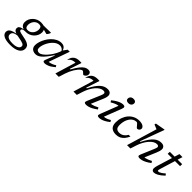

<svg xmlns="http://www.w3.org/2000/svg" viewBox="200 -2152 3799 3799"><g transform="rotate(45 2099.0 -253.0)"><path d="M537 -426.5Q532.5 -426.5 524.8 -428.8Q517 -431 504 -434.8Q491 -438.5 471.5 -443.5Q452 -448.5 424.8 -454Q397.5 -459.5 360 -465.5L353.5 -505Q397.5 -504.5 443 -505.8Q488.5 -507 524.8 -508Q561 -509 576 -509Q580.5 -509 582.5 -507.2Q584.5 -505.5 584.5 -502Q584.5 -495 578.8 -482.8Q573 -470.5 564.8 -457.5Q556.5 -444.5 548.8 -435.5Q541 -426.5 537 -426.5ZM225 -217.5Q250 -217.5 272.2 -226.2Q294.5 -235 312.8 -250.5Q331 -266 344 -286.8Q357 -307.5 364.2 -332Q371.5 -356.5 371.5 -383Q371.5 -423 355 -443Q338.5 -463 299 -463Q274 -463 251.8 -454.5Q229.5 -446 211.2 -430.5Q193 -415 180 -394.2Q167 -373.5 159.8 -349Q152.5 -324.5 152.5 -297.5Q152.5 -257.5 169 -237Q185.5 -216.5 225 -217.5ZM304 -515Q361 -515 394.2 -497.8Q427.5 -480.5 442.2 -452Q457 -423.5 457 -389.5Q457 -345.5 438.5 -305.2Q420 -265 387.5 -233.5Q355 -202 312 -184Q269 -166 220 -166Q163.5 -166 129.8 -183.2Q96 -200.5 81.5 -229Q67 -257.5 67 -290.5Q67 -335 85.5 -375.5Q104 -416 136.5 -447.2Q169 -478.5 212 -496.8Q255 -515 304 -515ZM182 234.5Q117.5 234.5 71.5 225.2Q25.5 216 -3.5 199.2Q-32.5 182.5 -46.2 160Q-60 137.5 -60 112Q-60 80 -44.2 57Q-28.5 34 8.8 17.5Q46 1 110 -10.5L120.5 -50.5L213 -2.5Q158.5 -2 123 5Q87.5 12 67.2 24.8Q47 37.5 38.8 55Q30.5 72.5 30.5 94.5Q30.5 120 46.8 139.5Q63 159 100.2 170Q137.5 181 199 181Q254.5 181 291.8 169Q329 157 347.8 137Q366.5 117 366.5 92.5Q366.5 76 359 63.8Q351.5 51.5 332 42Q312.5 32.5 278 24.2Q243.5 16 189.5 6.5Q122 -5 90.2 -20.5Q58.5 -36 49.2 -54.2Q40 -72.5 40 -91.5Q40 -122.5 60.2 -139.8Q80.5 -157 117 -166.5Q153.5 -176 201 -182L212 -167.5Q160 -165 140.2 -154Q120.5 -143 120.5 -124Q120.5 -114 125 -106.8Q129.5 -99.5 142.8 -93.2Q156 -87 183 -80.5Q210 -74 255 -65.5Q331.5 -52 374.2 -32.8Q417 -13.5 433.8 13.2Q450.5 40 450.5 75Q450.5 110.5 434 139.5Q417.5 168.5 384 190Q350.5 211.5 300.2 223Q250 234.5 182 234.5Z M883 -44 959 -243H948.5Q895.5 -163.5 854.2 -113.5Q813 -63.5 780 -36.8Q747 -10 719.2 0Q691.5 10 665 10Q626.5 10 597 -4Q567.5 -18 551 -45Q534.5 -72 534.5 -111.5Q534.5 -159 551.8 -213.8Q569 -268.5 600.2 -321.5Q631.5 -374.5 674.2 -418.2Q717 -462 768.5 -488Q820 -514 877.5 -514Q928 -514 958 -488Q988 -462 1000 -414L997 -383.5Q977 -424 949.2 -440.5Q921.5 -457 888.5 -457Q845.5 -457 806.2 -434.8Q767 -412.5 734.2 -375.5Q701.5 -338.5 677.5 -294.8Q653.5 -251 640.5 -207.5Q627.5 -164 627.5 -128.5Q627.5 -93 647.2 -75.8Q667 -58.5 700.5 -58.5Q728.5 -58.5 767.2 -85.2Q806 -112 846 -156.8Q886 -201.5 920.8 -256.8Q955.5 -312 976.5 -368.5L995.5 -422L1056 -505H1113.5L949 -38L928 -69Q951 -66.5 980 -71Q1009 -75.5 1043 -89Q1077 -102.5 1114 -127L1134.5 -92.5Q1058 -29 1006.5 -9.5Q955 10 926 10Q894 10 883.2 -3.2Q872.5 -16.5 883 -44Z M1347 -431Q1346 -431 1344.5 -431Q1343 -431 1342 -431Q1311 -431 1285 -424Q1259 -417 1237 -401.5Q1215 -386 1195.5 -360L1189.5 -362Q1205 -422.5 1232 -455.8Q1259 -489 1297.2 -502Q1335.5 -515 1384.5 -515Q1392.5 -515 1400.8 -514.5Q1409 -514 1417.8 -513.8Q1426.5 -513.5 1435 -512L1353 -266H1369.5Q1421.5 -361 1464.2 -415.2Q1507 -469.5 1545.8 -492.2Q1584.5 -515 1623 -515Q1663 -515 1680.5 -497.5Q1698 -480 1698 -456.5Q1698 -427.5 1683.8 -408Q1669.5 -388.5 1652.5 -379.2Q1635.5 -370 1626.5 -370Q1624.5 -370 1615.8 -378.2Q1607 -386.5 1596 -396Q1585 -406 1574.8 -414.2Q1564.5 -422.5 1559.5 -422.5Q1541.5 -422.5 1519.5 -406.8Q1497.5 -391 1474 -362.8Q1450.5 -334.5 1427.8 -297.5Q1405 -260.5 1385.5 -218Q1366 -175.5 1352 -131.5L1310.5 0H1216.5Z M1700.5 -360 1694.5 -362Q1710 -422.5 1737 -455.8Q1764 -489 1802.2 -502Q1840.5 -515 1889.5 -515Q1897.5 -515 1905.2 -514.5Q1913 -514 1921.2 -513.8Q1929.5 -513.5 1938 -512L1846.5 -231.5H1863.5Q1903.5 -311 1941 -365.2Q1978.5 -419.5 2015.8 -452.5Q2053 -485.5 2091 -500Q2129 -514.5 2169 -514.5Q2221.5 -514.5 2245.8 -489.8Q2270 -465 2270 -428Q2270 -408 2263.5 -381Q2257 -354 2238 -309.5L2124 -42L2114.5 -72Q2138 -70.5 2165 -76.2Q2192 -82 2224 -94.8Q2256 -107.5 2292.5 -127.5L2315 -91Q2262 -51.5 2218.8 -29.2Q2175.5 -7 2141.2 1.5Q2107 10 2080 10Q2048 10 2036.8 -4.2Q2025.5 -18.5 2041 -55L2158.5 -332Q2169.5 -358 2173.5 -373Q2177.5 -388 2177.5 -398.5Q2177.5 -414.5 2165.2 -424Q2153 -433.5 2127 -433.5Q2089 -433.5 2049.8 -409.8Q2010.5 -386 1973.8 -343.2Q1937 -300.5 1906.2 -243.5Q1875.5 -186.5 1854.5 -120.5L1816 0H1722L1852 -431Q1851 -431 1849.5 -431Q1848 -431 1847 -431Q1816 -431 1790 -424Q1764 -417 1742 -401.5Q1720 -386 1700.5 -360Z M2410.5 -67 2564 -462 2582.5 -433Q2560.5 -434 2532.2 -428.5Q2504 -423 2469.5 -408.2Q2435 -393.5 2393.5 -367.5L2369.5 -403.5Q2429 -451.5 2473 -475.2Q2517 -499 2548.8 -507Q2580.5 -515 2601.5 -515Q2635.5 -515 2646.5 -497.8Q2657.5 -480.5 2641 -438L2487.5 -42L2469.5 -72Q2492.5 -70.5 2520.2 -75Q2548 -79.5 2579.5 -91.8Q2611 -104 2644.5 -126L2666.5 -89.5Q2615.5 -49.5 2575 -28Q2534.5 -6.5 2502.5 1.8Q2470.5 10 2446 10Q2410.5 10 2401.5 -5Q2392.5 -20 2410.5 -67ZM2580 -660Q2580 -683 2590.2 -700.8Q2600.5 -718.5 2619.8 -728.8Q2639 -739 2667 -739Q2702.5 -739 2720.2 -724Q2738 -709 2738 -684Q2738 -661 2727.8 -643.2Q2717.5 -625.5 2698 -615.2Q2678.5 -605 2650.5 -605Q2615 -605 2597.5 -620Q2580 -635 2580 -660Z M3030 -459.5Q2987.5 -459.5 2951.8 -438.2Q2916 -417 2889.8 -379.2Q2863.5 -341.5 2849 -291Q2834.5 -240.5 2834.5 -182Q2834.5 -114 2860.8 -88.2Q2887 -62.5 2938 -62.5Q2969.5 -62.5 2998 -72.8Q3026.5 -83 3052.2 -105.8Q3078 -128.5 3100 -167H3149.5Q3123 -110 3089.8 -70.2Q3056.5 -30.5 3013.8 -10.2Q2971 10 2916 10Q2831 10 2787 -31.8Q2743 -73.5 2743 -160Q2743 -234 2766.2 -298.5Q2789.5 -363 2831.2 -411.8Q2873 -460.5 2930 -487.8Q2987 -515 3054 -515Q3122 -515 3159 -491Q3196 -467 3196 -431.5Q3196 -406 3176.5 -388Q3157 -370 3135.5 -370Q3126 -370 3113.8 -381.2Q3101.5 -392.5 3085 -414.5Q3068.5 -437 3054.8 -448.2Q3041 -459.5 3030 -459.5Z M3354 -120.5 3315.5 0H3221.5L3412 -633.5Q3403 -637.5 3385.8 -644.8Q3368.5 -652 3349.5 -659.8Q3330.5 -667.5 3316 -673L3323.5 -705.5L3513.5 -739.5H3534L3347 -232.5H3363.5Q3403 -311.5 3440.8 -365.8Q3478.5 -420 3515.5 -452.8Q3552.5 -485.5 3590.5 -500Q3628.5 -514.5 3668.5 -514.5Q3721 -514.5 3745.2 -489.8Q3769.5 -465 3769.5 -428Q3769.5 -408 3762.8 -381Q3756 -354 3737 -309.5L3623.5 -42L3614 -72Q3637.5 -70.5 3664.5 -76.2Q3691.5 -82 3723.2 -94.8Q3755 -107.5 3791.5 -127.5L3814.5 -91Q3761.5 -51.5 3718.2 -29.2Q3675 -7 3640.8 1.5Q3606.5 10 3579 10Q3547 10 3536.2 -4.2Q3525.5 -18.5 3540.5 -55L3658 -332Q3669 -358 3673 -373Q3677 -388 3677 -398.5Q3677 -414.5 3664.8 -424Q3652.5 -433.5 3626.5 -433.5Q3588.5 -433.5 3549.2 -409.8Q3510 -386 3473.2 -343.2Q3436.5 -300.5 3405.8 -243.5Q3375 -186.5 3354 -120.5Z M3911 -447.5 3913.5 -505H4258.5L4257.5 -447.5ZM4023.5 -148Q4019 -134 4016 -122.2Q4013 -110.5 4011 -101.5Q4009 -92.5 4009 -87Q4009 -75 4013.2 -71Q4017.5 -67 4027 -67Q4038.5 -67 4056 -73.5Q4073.5 -80 4099.5 -97.2Q4125.5 -114.5 4161.5 -146L4188 -112Q4153 -78 4122.5 -54.8Q4092 -31.5 4065.5 -17.2Q4039 -3 4016.8 3.5Q3994.5 10 3976 10Q3949.5 10 3934.2 -6Q3919 -22 3919 -54.5Q3919 -68.5 3923.5 -89.5Q3928 -110.5 3938.5 -146L4080 -608H4164.5Z"/></g></svg>

Font: Newsreader 7pt
Style: Italic
Weight: 400
Italic angle: -17°
Designer: Hugues Gentile
Foundry: Production Type
Version: Version 1.003